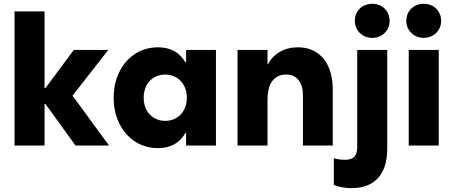

<svg xmlns="http://www.w3.org/2000/svg" viewBox="-20 -767 2389 1012"><path d="M56.6 -707H214.8V-302.7H219.7L369.1 -503.9H550.8L362.3 -262.7L554.7 0H377.9L219.2 -219.7H214.8V0H56.6Z M964.8 -252Q964.8 -287.6 950.2 -315.4Q935.5 -343.3 909.7 -358.6Q883.8 -374 850.6 -374Q817.9 -374 792 -358.6Q766.1 -343.3 751.7 -315.4Q737.3 -287.6 737.3 -252Q737.3 -216.3 751.7 -188.5Q766.1 -160.6 792 -145.3Q817.9 -129.9 850.6 -129.9Q883.8 -129.9 909.7 -145.3Q935.5 -160.6 950.2 -188.5Q964.8 -216.3 964.8 -252ZM960.9 0V-65.4H957Q911.1 13.7 812.5 13.7Q745.1 13.7 691.9 -21Q638.7 -55.7 608.9 -116.2Q579.1 -176.8 579.1 -252Q579.1 -327.1 608.9 -387.7Q638.7 -448.2 691.9 -482.9Q745.1 -517.6 812.5 -517.6Q911.1 -517.6 957 -438.5H960.9V-503.9H1118.2V0Z M1231.9 -503.9H1390.1V-428.7H1393.1Q1414.6 -470.7 1455.6 -494.1Q1496.6 -517.6 1550.3 -517.6Q1606.9 -517.6 1648.2 -490.7Q1689.5 -463.9 1711.7 -413.8Q1733.9 -363.8 1733.9 -295.9V0H1576.7V-268.6Q1575.7 -318.4 1552.2 -346.4Q1528.8 -374.5 1487.8 -374Q1443.8 -374.5 1417.2 -342.3Q1390.6 -310.1 1390.1 -245.1V0H1231.9Z M1739.7 208V67.4Q1768.6 75.2 1798.3 75.2Q1832.5 75.2 1847.7 59.3Q1862.8 43.5 1862.8 8.8V-503.9H2021V19.5Q2020.5 119.1 1972.2 171.9Q1923.8 224.6 1832.5 224.6Q1781.7 224.6 1739.7 208ZM1850.1 -657.2Q1850.1 -682.6 1862.1 -703.4Q1874 -724.1 1895 -735.6Q1916 -747.1 1941.9 -747.1Q1967.8 -747.1 1988.8 -735.6Q2009.8 -724.1 2021.7 -703.4Q2033.7 -682.6 2033.7 -657.2Q2033.7 -631.8 2021.7 -611.6Q2009.8 -591.3 1988.8 -579.3Q1967.8 -567.4 1941.9 -567.4Q1916 -567.4 1895 -579.3Q1874 -591.3 1862.1 -611.6Q1850.1 -631.8 1850.1 -657.2Z M2134.3 -503.9H2292.5V0H2134.3ZM2121.6 -657.2Q2121.6 -682.6 2133.5 -703.4Q2145.5 -724.1 2166.5 -735.6Q2187.5 -747.1 2213.4 -747.1Q2239.3 -747.1 2260.3 -735.6Q2281.2 -724.1 2293.2 -703.4Q2305.2 -682.6 2305.2 -657.2Q2305.2 -631.8 2293.2 -611.6Q2281.2 -591.3 2260.3 -579.3Q2239.3 -567.4 2213.4 -567.4Q2187.5 -567.4 2166.5 -579.3Q2145.5 -591.3 2133.5 -611.6Q2121.6 -631.8 2121.6 -657.2Z"/></svg>

Font: Wanted Sans ExtraBold
Style: Regular
Weight: 800
Designer: Original Design by Kil Hyung-jin and Kang Hanbin, Wanted Lab, Inc; Hangeul from Source Han Sans by Jang Soo-young and Ka
Foundry: Wanted Lab, Inc.
Version: Version 1.003